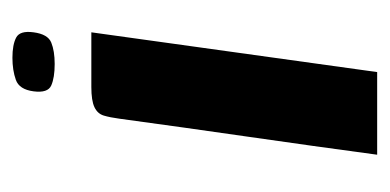

<svg xmlns="http://www.w3.org/2000/svg" viewBox="-179 -448 627 309"><g transform="rotate(-90 134.5 -293.5)"><path d="M40 0Q54 -104 69 -208Q84 -312 98 -415Q100 -430 103 -440Q106 -450 116.5 -455Q127 -460 149 -460H237L173 0ZM186 -519Q164 -519 151.5 -524.5Q139 -530 142 -553Q145 -576 160.5 -581.5Q176 -587 196 -587Q217 -587 228.5 -581Q240 -575 237 -553Q234 -530 220.5 -524.5Q207 -519 186 -519Z"/></g></svg>

Font: Genos Thin SemiBold
Style: Italic
Weight: 600
Italic angle: -8°
Version: Version 1.010